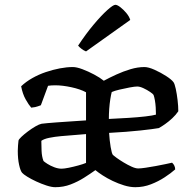

<svg xmlns="http://www.w3.org/2000/svg" viewBox="-20 -779 792 799"><path d="M210 0Q195 0 173.5 -7Q152 -14 130.5 -24Q109 -34 93 -44Q77 -54 72 -60Q65 -68 59.5 -93Q54 -118 54 -151Q54 -163 55 -173.5Q56 -184 57 -194Q58 -199 69 -209.5Q80 -220 96 -232Q112 -244 127.5 -253Q143 -262 153 -264Q161 -265 176.5 -266.5Q192 -268 213 -269.5Q234 -271 256.5 -272.5Q279 -274 300.5 -275.5Q322 -277 338 -278V-395Q314 -408 277 -416Q240 -424 210 -424Q202 -424 194 -423.5Q186 -423 180 -422L150 -341Q146 -340 137.5 -336.5Q129 -333 110 -331Q100 -342 87 -365Q74 -388 68 -420Q88 -439 114.5 -454Q141 -469 170.5 -479Q200 -489 229 -494.5Q258 -500 283 -500Q299 -500 323 -491Q347 -482 371.5 -469Q396 -456 412 -443Q436 -456 464.5 -469Q493 -482 523 -491Q553 -500 581 -500Q598 -500 623.5 -488.5Q649 -477 671.5 -462.5Q694 -448 702 -437Q707 -430 711.5 -409Q716 -388 719 -362.5Q722 -337 722 -316Q712 -301 697 -287Q682 -273 667 -262.5Q652 -252 641 -246Q619 -242 564 -236Q509 -230 434 -226Q436 -194 440.5 -167Q445 -140 450 -134Q453 -131 465.5 -122Q478 -113 494.5 -103Q511 -93 527.5 -85.5Q544 -78 555 -78Q566 -78 586 -81Q606 -84 628 -88Q650 -92 668.5 -96Q687 -100 696 -102Q702 -97 705.5 -89.5Q709 -82 709 -74Q691 -58 665 -41Q639 -24 608 -12Q577 0 543 0Q521 0 496.5 -7.5Q472 -15 449 -26Q426 -37 407.5 -49Q389 -61 377 -71Q356 -56 330 -39.5Q304 -23 274 -11.5Q244 0 210 0ZM236 -77Q247 -77 266.5 -81Q286 -85 306 -90.5Q326 -96 338 -101V-221Q317 -219 289.5 -217Q262 -215 234.5 -212.5Q207 -210 185 -205.5Q163 -201 152 -193Q152 -176 153 -151.5Q154 -127 161 -109Q165 -105 177.5 -97Q190 -89 206 -83Q222 -77 236 -77ZM433 -284Q476 -286 515.5 -288.5Q555 -291 585 -294.5Q615 -298 629 -302Q629 -316 628 -332Q627 -348 624.5 -362Q622 -376 619 -384Q617 -388 604.5 -396.5Q592 -405 577 -412Q562 -419 551 -419Q541 -419 519.5 -415Q498 -411 477 -406Q456 -401 445 -396Q442 -385 439 -366Q436 -347 434.5 -325.5Q433 -304 433 -284ZM338 -565Q328 -569 319 -576Q310 -583 305 -589Q338 -639 370 -677Q402 -715 426.5 -737Q451 -759 460 -759Q468 -759 481 -749Q494 -739 506 -724.5Q518 -710 522 -696Z"/></svg>

Font: Texturina Medium 12pt Medium
Style: Regular
Weight: 500
Version: Version 1.002